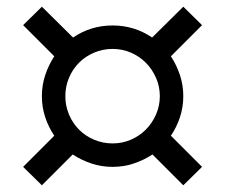

<svg xmlns="http://www.w3.org/2000/svg" viewBox="-20 -634 672 573"><path d="M527 -81 435 -173Q409 -156 379 -146Q349 -136 316 -136Q283 -136 253 -146Q223 -156 197 -173L105 -81L49 -136L142 -229Q125 -254 115 -284Q105 -314 105 -347Q105 -380 115 -410Q125 -440 142 -466L49 -559L105 -614L198 -522Q251 -558 316 -558Q381 -558 434 -522L527 -614L583 -559L490 -466Q507 -440 517 -410Q527 -380 527 -347Q527 -314 517 -284Q507 -254 490 -229L583 -136ZM316 -206Q345 -206 370.5 -217Q396 -228 415 -247Q434 -266 445.5 -292Q457 -318 457 -347Q457 -376 445.5 -402Q434 -428 415 -447Q396 -466 370.5 -477Q345 -488 316 -488Q287 -488 261 -477Q235 -466 216 -447Q197 -428 186 -402Q175 -376 175 -347Q175 -318 186 -292Q197 -266 216 -247Q235 -228 261 -217Q287 -206 316 -206Z"/></svg>

Font: Geist
Style: Regular
Weight: 400
Designer: Basement.studio, Andrés Briganti, Mateo Zaragoza
Foundry: Basement.studio, Vercel, Andrés Briganti, Guido Ferreyra, Mateo Zaragoza
Version: Version 1.401